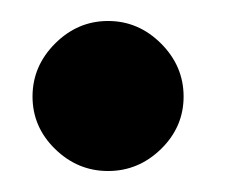

<svg xmlns="http://www.w3.org/2000/svg" viewBox="-20 -160 216 183"><path d="M83 -140Q112 -140 133.5 -118.5Q155 -97 155 -68Q155 -39 133.5 -18Q112 3 83 3Q54 3 32.5 -18Q11 -39 11 -68Q11 -97 32.5 -118.5Q54 -140 83 -140Z"/></svg>

Font: Triodion
Style: Regular
Weight: 400
Version: Version 1.201; ttfautohint (v1.8.4.7-5d5b)